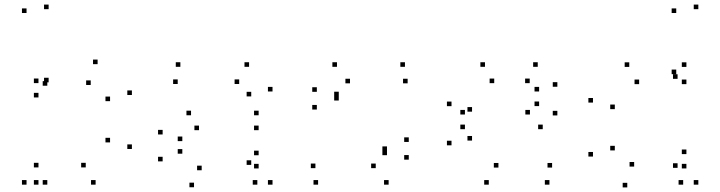

<svg xmlns="http://www.w3.org/2000/svg" viewBox="-20 -795 3140 837"><path d="M186.2 10V-10H166.2V10ZM186.2 -421.3V-441.3H166.2V-421.3ZM192 -436V-456H172V-436ZM192 -755V-775H172V-755ZM95.7 -738.3V-758.3H75.7V-738.3ZM95.7 10V-10H75.7V10ZM396.8 10V-10H376.8V10ZM555 -145.5V-165.5H535V-145.5ZM555 -380.8V-400.8H535V-380.8ZM405.5 -515.3V-535.3H385.5V-515.3ZM147.7 -432.7V-452.7H127.7V-432.7ZM147.7 -370.2V-390.2H127.7V-370.2ZM375.5 -424.5V-444.5H355.5V-424.5ZM459.8 -354V-374H439.8V-354ZM459.8 -174.2V-194.2H439.8V-174.2ZM353.8 -65.2V-85.2H333.8V-65.2ZM147.7 -65.2V-85.2H127.7V-65.2ZM147.7 10V-10H127.7V10Z M1168 10V-10H1148V10ZM1168 -396.2V-416.2H1148V-396.2ZM1065.8 -503.7V-523.7H1045.8V-503.7ZM766.3 -503.7V-523.7H746.3V-503.7ZM754.7 -428.8V-448.8H734.7V-428.8ZM1022.7 -428.8V-448.8H1002.7V-428.8ZM1075.2 -374.7V-394.7H1055.2V-374.7ZM1075.2 -76.2V-96.2H1055.2V-76.2ZM1101.8 10V-10H1081.8V10ZM1107.5 -60.7V-80.7H1087.5V-60.7ZM1107.5 -118.2V-138.2H1087.5V-118.2ZM859.2 -52.8V-72.8H839.2V-52.8ZM774.8 -125V-145H754.8V-125ZM774.8 -179.8V-199.8H754.8V-179.8ZM847.5 -227.5V-247.5H827.5V-227.5ZM1107.5 -227.5V-247.5H1087.5V-227.5ZM1107.5 -292.5V-312.5H1087.5V-292.5ZM812.8 -292.5V-312.5H792.8V-292.5ZM689 -208.8V-228.8H669V-208.8ZM689 -91.5V-111.5H669V-91.5ZM825.8 21.3V1.3H805.8V21.3Z M1674.2 10V-10H1654.2V10ZM1762 -99V-119H1742V-99ZM1762 -176.2V-196.2H1742V-176.2ZM1456.8 -356.8V-376.8H1436.8V-356.8ZM1456.8 -375.2V-395.2H1436.8V-375.2ZM1505.8 -431.7V-451.7H1485.8V-431.7ZM1757 -431.7V-451.7H1737V-431.7ZM1745.3 -503.7V-523.7H1725.3V-503.7ZM1449 -503.7V-523.7H1429V-503.7ZM1361.2 -394.7V-414.7H1341.2V-394.7ZM1361.2 -317.5V-337.5H1341.2V-317.5ZM1667 -136.8V-156.8H1647V-136.8ZM1667 -118.5V-138.5H1647V-118.5ZM1618 -62V-82H1598V-62ZM1355 -62V-82H1335V-62ZM1366.7 10V-10H1346.7V10Z M2375.2 10V-10H2355.2V10ZM2386.8 -64.5V-84.5H2366.8V-64.5ZM2152.8 -64.5V-84.5H2132.8V-64.5ZM2037.8 -182.2V-202.2H2017.8V-182.2ZM2037.8 -308.2V-328.2H2017.8V-308.2ZM2134.5 -432.5V-452.5H2114.5V-432.5ZM2289.2 -432.5V-452.5H2269.2V-432.5ZM2330.2 -396.2V-416.2H2310.2V-396.2ZM2330.2 -332.5V-352.5H2310.2V-332.5ZM2290.2 -295.8V-315.8H2270.2V-295.8ZM2006.8 -295.8V-315.8H1986.8V-295.8ZM2006.8 -231.8V-251.8H1986.8V-231.8ZM2346 -231.8V-251.8H2326V-231.8ZM2409.7 -291.8V-311.8H2389.7V-291.8ZM2409.7 -416.8V-436.8H2389.7V-416.8ZM2324.2 -503.7V-523.7H2304.2V-503.7ZM2094.2 -503.7V-523.7H2074.2V-503.7ZM1948.3 -332.2V-352.2H1928.3V-332.2ZM1948.3 -161.5V-181.5H1928.3V-161.5ZM2110.8 10V-10H2090.8V10Z M3024.3 10V-10H3004.3V10ZM3024.3 -755V-775H3004.3V-755ZM2928 -738.3V-758.3H2908V-738.3ZM2928 -471.7V-491.7H2908V-471.7ZM2933.8 -451.3V-471.3H2913.8V-451.3ZM2933.8 -63.3V-83.3H2913.8V-63.3ZM2958.2 10V-10H2938.2V10ZM2723.2 -503.3V-523.3H2703.2V-503.3ZM2565 -347.8V-367.8H2545V-347.8ZM2565 -112.5V-132.5H2545V-112.5ZM2714.5 22V2H2694.5V22ZM2972.3 -60.7V-80.7H2952.3V-60.7ZM2972.3 -123.2V-143.2H2952.3V-123.2ZM2744.5 -68.8V-88.8H2724.5V-68.8ZM2660.2 -139.3V-159.3H2640.2V-139.3ZM2660.2 -319.2V-339.2H2640.2V-319.2ZM2766.2 -428.2V-448.2H2746.2V-428.2ZM2972.3 -428.2V-448.2H2952.3V-428.2ZM2972.3 -503.3V-523.3H2952.3V-503.3Z"/></svg>

Font: Monaspace Krypton Dots Var
Style: Regular
Weight: 400
Designer: Riley Cran and the Lettermatic Team
Version: Version 1.100 (Monaspace Krypton Dots)